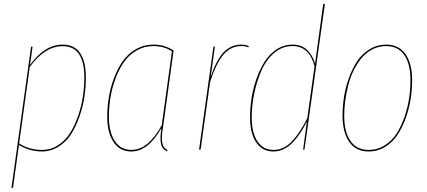

<svg xmlns="http://www.w3.org/2000/svg" viewBox="-20 -752 2146 965"><path d="M37.6 192.9 136.2 -517.6H143.6L130.9 -425.3Q204.1 -527.8 295.4 -527.8Q353.5 -527.8 382.6 -485.4Q411.6 -442.9 411.6 -362.3Q411.6 -314.5 404.1 -264.9Q396.5 -215.3 379.2 -165.5Q361.8 -115.7 337.2 -77.4Q312.5 -39.1 274.4 -14.9Q236.3 9.3 190.9 9.3Q129.9 9.3 75.2 -23.4L45.4 191.9ZM190.9 1.5Q235.4 1.5 272 -22.2Q308.6 -45.9 332.5 -84Q356.4 -122.1 373 -170.7Q389.6 -219.2 396.7 -267.6Q403.8 -315.9 403.8 -362.3Q403.8 -520 294.9 -520Q205.6 -520 129.4 -415L76.2 -30.8Q127 1.5 190.9 1.5Z M751 -527.8Q807.6 -527.8 852.5 -498L800.3 -118.7Q791 -67.4 794.7 -38.8Q798.3 -10.3 822.3 2.9L819.3 9.3Q805.7 2 797.9 -8.5Q790 -19 788.1 -35.6Q786.1 -52.2 786.9 -67.4Q787.6 -82.5 791 -108.4Q725.6 9.3 639.6 9.3Q582 9.3 550.5 -38.1Q519 -85.4 519 -165Q519 -214.4 527.1 -263.7Q535.2 -313 553.5 -361.1Q571.8 -409.2 597.9 -445.8Q624 -482.4 663.6 -505.1Q703.1 -527.8 751 -527.8ZM751 -520.5Q705.1 -520.5 666.7 -498.3Q628.4 -476.1 603.3 -440.2Q578.1 -404.3 560.5 -357.2Q543 -310.1 535.2 -261.7Q527.3 -213.4 527.3 -165.5Q527.3 -89.4 556.6 -43.9Q585.9 1.5 640.1 1.5Q725.6 1.5 793 -123L844.2 -494.1Q804.2 -520.5 751 -520.5Z M1193.8 -527.8Q1212.4 -527.8 1231 -520.5L1228.5 -513.7Q1213.4 -520.5 1192.9 -520.5Q1141.6 -520.5 1105 -479.5Q1068.4 -438.5 1036.1 -341.3L988.3 0H980.5L1052.7 -517.6H1060.1L1038.6 -363.8Q1067.9 -452.1 1104.7 -490Q1141.6 -527.8 1193.8 -527.8Z M1604.5 -731.9 1612.8 -731 1510.3 0H1503.4L1522.5 -141.6Q1505.9 -108.9 1489.3 -83.7Q1472.7 -58.6 1451.9 -36.6Q1431.2 -14.6 1406.2 -2.7Q1381.3 9.3 1354 9.3Q1298.8 9.3 1267.8 -36.1Q1236.8 -81.5 1236.8 -163.1Q1236.8 -209.5 1244.4 -258.5Q1252 -307.6 1269 -356.2Q1286.1 -404.8 1310.3 -442.6Q1334.5 -480.5 1370.8 -504.2Q1407.2 -527.8 1449.7 -527.8Q1496.1 -527.8 1523.9 -500.7Q1551.8 -473.6 1563.5 -432.1ZM1449.7 -520.5Q1398.9 -520.5 1358.2 -485.8Q1317.4 -451.2 1293.7 -396.5Q1270 -341.8 1257.6 -281.5Q1245.1 -221.2 1245.1 -163.1Q1245.1 -85 1273.9 -41.7Q1302.7 1.5 1354.5 1.5Q1405.8 1.5 1446.3 -40.5Q1486.8 -82.5 1524.4 -157.7L1561 -419.9Q1533.7 -520.5 1449.7 -520.5Z M1832.5 9.3Q1769.5 9.3 1735.6 -38.3Q1701.7 -85.9 1701.7 -171.4Q1701.7 -217.3 1709 -264.6Q1716.3 -312 1733.4 -359.6Q1750.5 -407.2 1775.1 -444.3Q1799.8 -481.4 1837.6 -504.6Q1875.5 -527.8 1921.4 -527.8Q1983.9 -527.8 2017.6 -480.7Q2051.3 -433.6 2051.3 -348.6Q2051.3 -303.7 2044.2 -256.6Q2037.1 -209.5 2020.3 -161.4Q2003.4 -113.3 1979 -75.7Q1954.6 -38.1 1916.5 -14.4Q1878.4 9.3 1832.5 9.3ZM1832.5 1.5Q1877.4 1.5 1914.3 -22Q1951.2 -45.4 1974.4 -82.3Q1997.6 -119.1 2013.7 -166.5Q2029.8 -213.9 2036.4 -259.8Q2043 -305.7 2043 -349.1Q2043 -431.6 2011.5 -476.1Q1980 -520.5 1921.4 -520.5Q1884.3 -520.5 1852.3 -504.4Q1820.3 -488.3 1797.6 -460.7Q1774.9 -433.1 1757.6 -398.2Q1740.2 -363.3 1730.2 -323.5Q1720.2 -283.7 1715.1 -245.6Q1710 -207.5 1710 -170.9Q1710 -88.4 1741.5 -43.5Q1772.9 1.5 1832.5 1.5Z"/></svg>

Font: Fira Sans Compressed Eight
Style: Italic
Weight: 100
Width: 3
Italic angle: -8°
Designer: Carrois Corporate & Edenspiekermann AG
Foundry: Carrois Corporate GbR & Edenspiekermann AG
Version: Version 4.203;PS 004.203;hotconv 1.0.88;makeotf.lib2.5.64775